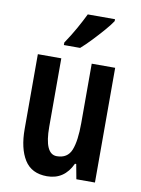

<svg xmlns="http://www.w3.org/2000/svg" viewBox="-87 -825 658 895"><g transform="rotate(10 242.0 -378.0)"><path d="M424 -543V0H336L323 -70H317Q280 10 198 10Q125 10 91.5 -43.5Q58 -97 58 -189V-543H169V-219Q169 -90 227 -90Q278 -90 295.5 -133.5Q313 -177 313 -262V-543ZM384 -757Q371 -737 347 -709.5Q323 -682 296.5 -654Q270 -626 247 -606H170V-618Q197 -658 218 -695.5Q239 -733 255 -766H384Z"/></g></svg>

Font: Noto Sans Lao ExtraCondensed SemiBold
Style: Regular
Weight: 600
Width: 2
Designer: Monotype Design Team
Foundry: Monotype Imaging Inc.
Version: Version 2.003; ttfautohint (v1.8.4.7-5d5b)